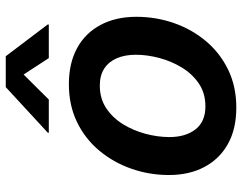

<svg xmlns="http://www.w3.org/2000/svg" viewBox="-104 -692 809 640"><g transform="rotate(-90 300.0 -372.5)"><path d="M260.7 11.2Q189.9 11.2 139.9 -16.6Q89.8 -44.4 63 -95Q36.1 -145.5 36.1 -213.4Q36.1 -278.8 57.1 -338.6Q78.1 -398.4 117.4 -445.6Q156.7 -492.7 212.6 -519.8Q268.6 -546.9 338.9 -546.9Q409.2 -546.9 459.5 -519.3Q509.8 -491.7 536.6 -440.9Q563.5 -390.1 563.5 -321.8Q563.5 -256.8 542.7 -197Q522 -137.2 482.4 -90.1Q442.9 -43 387 -15.9Q331.1 11.2 260.7 11.2ZM265.1 -91.8Q308.6 -91.8 340.8 -113.5Q373 -135.3 394.3 -170.2Q415.5 -205.1 426.3 -245.6Q437 -286.1 437 -323.7Q437 -359.9 425.5 -386.7Q414.1 -413.6 391.4 -428.7Q368.7 -443.8 334 -443.8Q291 -443.8 258.8 -422.4Q226.6 -400.9 205.3 -366.2Q184.1 -331.5 173.3 -290.8Q162.6 -250 162.6 -211.9Q162.6 -158.2 188.2 -125Q213.9 -91.8 265.1 -91.8ZM287.6 -613.8H176.8L177.2 -617.2L329.1 -757.3H432.1L538.1 -617.2L537.6 -613.8H425.8L371.1 -697.8Z"/></g></svg>

Font: Inter 18pt SemiBold
Style: Italic
Weight: 600
Italic angle: -9.3988°
Designer: Rasmus Andersson
Foundry: rsms
Version: Version 4.001;git-66647c0bb